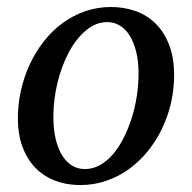

<svg xmlns="http://www.w3.org/2000/svg" viewBox="-20 -514 546 546"><path d="M374 -304.2Q374 -339.8 367.2 -367.2Q360.4 -394.5 348.6 -413.1Q336.9 -431.6 320.6 -441.4Q304.2 -451.2 285.2 -451.2Q252.4 -451.2 224.4 -427.5Q196.3 -403.8 175.8 -365.5Q155.3 -327.1 143.6 -279.1Q131.8 -231 131.8 -182.1Q131.8 -145 138.7 -117.2Q145.5 -89.4 157.7 -70.6Q169.9 -51.8 186 -42.5Q202.1 -33.2 221.2 -33.2Q244.6 -33.2 265.4 -45.2Q286.1 -57.1 303 -77.4Q319.8 -97.7 333 -124.5Q346.2 -151.4 355.5 -181.4Q364.7 -211.4 369.4 -243.2Q374 -274.9 374 -304.2ZM475.1 -299.8Q475.1 -259.3 466.1 -220.5Q457 -181.6 440.2 -147Q423.3 -112.3 399.7 -83.3Q376 -54.2 346.4 -33Q316.9 -11.7 282.2 0.2Q247.6 12.2 209 12.2Q168 12.2 134.8 -1Q101.6 -14.2 78.6 -38.8Q55.7 -63.5 43.2 -98.4Q30.8 -133.3 30.8 -176.8Q30.8 -217.3 39.6 -256.6Q48.3 -295.9 64.7 -331.1Q81.1 -366.2 104.5 -396.2Q127.9 -426.3 157.5 -448Q187 -469.7 221.9 -481.9Q256.8 -494.1 295.9 -494.1Q332 -494.1 364.5 -482.9Q397 -471.7 421.6 -447.8Q446.3 -423.8 460.7 -387.2Q475.1 -350.6 475.1 -299.8Z"/></svg>

Font: Charis SIL Cyr
Style: Italic
Weight: 400
Italic angle: -11°
Foundry: SIL International
Version: Version 5.000